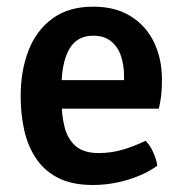

<svg xmlns="http://www.w3.org/2000/svg" viewBox="-20 -528 540 562"><path d="M114.5 -210V-293.5H343V-306.5Q343 -338 334 -364.5Q325 -391 305 -407.2Q285 -423.5 252.5 -423.5Q205 -423.5 182.5 -383.8Q160 -344 160 -272V-236.5Q160 -192.5 168.8 -157Q177.5 -121.5 201 -100.8Q224.5 -80 269 -80Q306 -80 340.2 -90.2Q374.5 -100.5 406 -116Q420 -102 429 -81.2Q438 -60.5 440.5 -43Q404.5 -17 354 -1.8Q303.5 13.5 251 13.5Q190 13.5 149.2 -7.8Q108.5 -29 84.5 -65.8Q60.5 -102.5 50.5 -149Q40.5 -195.5 40.5 -246Q40.5 -321 63.5 -380.2Q86.5 -439.5 133.8 -474Q181 -508.5 253 -508.5Q318 -508.5 363 -480.2Q408 -452 431 -403.8Q454 -355.5 454 -296Q454 -269 452 -250.5Q450 -232 445 -210Z"/></svg>

Font: Signika Medium
Style: Regular
Weight: 500
Designer: Anna Giedry
Foundry: Anna Giedry
Version: Version 2.000